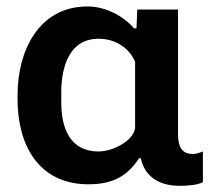

<svg xmlns="http://www.w3.org/2000/svg" viewBox="-20 -569 677 603"><path d="M257.8 9.8C331.1 9.8 378.9 -13.7 417 -72.3H421.9C436.5 -8.3 486.3 14.6 544.9 14.6C564 14.6 601.6 12.7 617.2 2.9V-93.3C606.4 -88.9 596.2 -85.4 585.4 -85.4C547.4 -85.4 539.1 -113.3 539.1 -149.4V-539.1H411.1L408.7 -480H400.9C367.2 -519.5 310.1 -548.8 254.9 -548.8C100.6 -548.8 35.2 -407.2 35.2 -271.5V-255.9C35.2 -116.2 99.6 9.8 257.8 9.8ZM289.6 -93.3C199.2 -93.3 172.4 -167 172.4 -248V-278.3C172.4 -359.9 198.2 -447.3 289.6 -447.3C344.2 -447.3 386.7 -417 404.3 -375V-166.5C398.4 -126 334 -93.3 289.6 -93.3Z"/></svg>

Font: Winston
Style: Bold
Weight: 700
Designer: Vernon Adams, Kim Jin-seong, David Berlow, Cristiano Sobral
Foundry: The Winston Project Authors
Version: Version 3.004